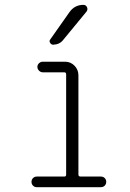

<svg xmlns="http://www.w3.org/2000/svg" viewBox="-20 -775 540 795"><path d="M131.8 0Q123 0 116.7 -6.3Q110.4 -12.7 110.4 -22Q110.4 -31.2 116.7 -37.6Q123 -43.9 131.8 -43.9H246.1Q253.9 -43.9 253.9 -51.8V-466.8Q253.9 -475.6 246.1 -475.6H157.2Q148.4 -475.6 141.6 -482.4Q134.8 -489.3 134.8 -498Q134.8 -506.8 141.6 -513.2Q148.4 -519.5 157.2 -519.5H249Q272.5 -519.5 288.6 -502.9Q304.7 -486.3 304.7 -462.9V-51.8Q304.7 -43.9 314.5 -43.9H398.4Q407.2 -43.9 413.6 -37.6Q419.9 -31.2 419.9 -22Q419.9 -12.7 413.6 -6.3Q407.2 0 398.4 0ZM267.6 -724.6Q289.1 -754.9 325.2 -754.9Q335.9 -754.9 340.3 -745.1Q344.7 -735.4 337.9 -726.6L242.2 -610.4Q227.5 -590.8 200.2 -589.8Q192.4 -589.8 187.5 -597.7Q182.6 -605.5 188.5 -612.3Z"/></svg>

Font: Rounded Mgen+ 1m light
Style: Regular
Weight: 200
Designer: [Source Han Sans]
Ryoko NISHIZUKA  (kana & ideographs); Paul D. Hunt (Latin, Greek & Cyrillic); Wenlong ZHANG  (bopomofo
Version: Version 1.059.20150602